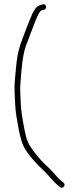

<svg xmlns="http://www.w3.org/2000/svg" viewBox="-20 -709 379 923"><path d="M185 -688 175 -685C153.9 -679 146.7 -664.2 136 -644C130.7 -632.7 121 -609 107 -573C79 -497.4 64.3 -470.1 57 -383C53.1 -338 48.5 -309.4 50 -264C52.8 -221.8 52.5 -188.2 59 -149C65.3 -112.7 72.3 -66.2 83 -34C94.2 4.5 108.9 22 134.5 53C159.5 83.2 172.2 93.2 196 117C217.8 138.8 236.2 164.3 259 182L268 190C281.6 202.2 299.4 180.8 285 169L276 162C262.5 150.2 254 141.3 241 126C224.3 106.7 206.1 89.8 188 73C173 58 136.3 13.3 125 -6C109.1 -29.8 103.2 -58.1 96 -94C90 -131.2 81.5 -169 80 -208C78.7 -243.3 74.8 -284.3 79 -319C83.4 -376.3 88.2 -441.5 104 -487C110.9 -506.7 152.1 -614.2 160 -631C167.3 -644.8 170.8 -655.5 182 -660L192 -662C208.7 -667.6 201.4 -694.6 185 -688Z"/></svg>

Font: Take Off
Style: Regular, Eh
Weight: 400
Foundry: Cannot Into Space Fonts
Version: Version 0.89